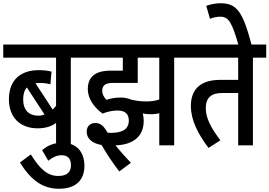

<svg xmlns="http://www.w3.org/2000/svg" viewBox="-20 -897 1663 1185"><path d="M499 -541V-622H0V-541H326V-244C320 -236 313 -228 305 -221L199 -383C208 -384 217 -385 227 -385C250 -385 272 -382 291 -377L298 -455C275 -461 250 -464 219 -464C111 -464 35 -407 35 -284C35 -173 104 -105 212 -105C258 -105 296 -116 326 -138V0H417V-541ZM123 -283C123 -317 131 -341 146 -357L255 -190C243 -186 230 -183 216 -183C161 -183 123 -215 123 -283Z M345 268C447 268 501 215 501 127C501 43 455 -16 364 -16C314 -16 275 0 240 30L278 95C302 76 329 61 360 61C397 61 418 81 418 123C418 167 391 189 340 189C275 189 229 150 170 56L103 106C170 213 241 268 345 268Z M705 -215C754 -215 775 -192 775 -153C775 -96 729 -77 666 -77C660 -77 653 -77 644 -78C621 -120 599 -138 569 -138C536 -138 515 -117 515 -84C515 -41 550 -12 607 -2C639 53 675 108 716 161L788 108C754 72 722 37 693 0C800 -3 867 -54 867 -151C867 -168 865 -183 861 -197C879 -193 897 -192 915 -192C932 -192 948 -194 963 -198V0H1055V-541H1136V-622H486V-541H738V-461H664C566 -461 522 -421 522 -347C522 -283 566 -230 613 -196C643 -208 676 -215 705 -215ZM884 -271C849 -271 820 -275 790 -282C772 -290 750 -295 725 -295C692 -295 665 -290 637 -281C622 -296 611 -315 611 -337C611 -368 628 -385 675 -385H830V-541H963V-283C939 -275 914 -271 884 -271Z M1541 -541H1623V-622H1124V-541H1450V-404H1338C1226 -404 1158 -353 1158 -243C1158 -157 1200 -73 1267 16L1340 -31C1283 -107 1250 -167 1250 -229C1250 -297 1287 -323 1351 -323H1450V0H1541Z M1453 -615H1534C1479 -825 1442 -877 1341 -877C1312 -877 1280 -871 1253 -861L1276 -781C1296 -789 1319 -794 1339 -794C1392 -794 1412 -758 1453 -615Z"/></svg>

Font: Noto Sans Devanagari Condensed Medium
Style: Regular
Weight: 500
Width: 3
Designer: Jelle Bosma - Monotype Design Team
Foundry: Monotype Imaging Inc.
Version: Version 2.004